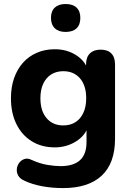

<svg xmlns="http://www.w3.org/2000/svg" viewBox="-20 -746 652 956"><path d="M294 190.5Q239.8 190.5 190.2 181.4Q140.8 172.2 102 154Q79.2 144 70.6 128.1Q62 112.2 63.8 95.2Q65.5 78.2 75.5 64.9Q85.5 51.5 101.1 46Q116.8 40.5 134.2 48.8Q178.2 69 216.4 75.1Q254.5 81.2 281.2 81.2Q346.2 81.2 378.5 51.5Q410.8 21.8 410.8 -38.5V-117.8H419.5Q404.2 -70.2 357.4 -41.2Q310.5 -12.2 252.8 -12.2Q187 -12.2 137.9 -42.8Q88.8 -73.2 61.6 -128.4Q34.5 -183.5 34.5 -256.8Q34.5 -312 50.1 -356.8Q65.8 -401.5 94.4 -433.6Q123 -465.8 163.4 -483.2Q203.8 -500.8 252.8 -500.8Q312.5 -500.8 358.2 -471.9Q404 -443 418.2 -396.2L408.5 -365V-425.2Q408.5 -461.2 427.6 -480Q446.8 -498.8 480.8 -498.8Q515.8 -498.8 534.2 -480Q552.8 -461.2 552.8 -425.2V-55.5Q552.8 67 486.2 128.8Q419.8 190.5 294 190.5ZM295.2 -121.5Q330.5 -121.5 355.9 -137.8Q381.2 -154 395.2 -184.4Q409.2 -214.8 409.2 -256.8Q409.2 -320 378.4 -355.8Q347.5 -391.5 295.2 -391.5Q260.2 -391.5 234.8 -375.2Q209.2 -359 195.2 -329Q181.2 -299 181.2 -256.8Q181.2 -193.5 212.1 -157.5Q243 -121.5 295.2 -121.5ZM306.5 -587Q271.8 -587 252.8 -605.4Q233.8 -623.8 233.8 -657Q233.8 -690.5 252.8 -708.2Q271.8 -726 306.5 -726Q342.2 -726 361.1 -708.2Q380 -690.5 380 -657Q380 -622.8 361.1 -604.9Q342.2 -587 306.5 -587Z"/></svg>

Font: Nunito ExtraLight
Style: Regular
Weight: 200
Designer: Vernon Adams
Foundry: Vernon Adams
Version: Version 3.602;April 4, 2023;FontCreator 14.0.0.2856 64-bit